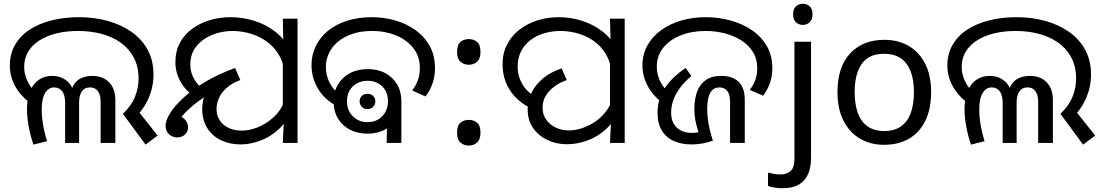

<svg xmlns="http://www.w3.org/2000/svg" viewBox="-20 -757 5839 1017"><path d="M631 -154Q676 -197 695 -244.5Q714 -292 714 -341Q714 -404 689 -451.5Q664 -499 620 -530.5Q576 -562 518 -577.5Q460 -593 394 -593Q334 -593 282.5 -581Q231 -569 191.5 -544.5Q152 -520 130 -484.5Q108 -449 108 -402Q108 -365 124.5 -329Q141 -293 178 -258L152 -201Q89 -248 60.5 -300.5Q32 -353 32 -409Q32 -471 59.5 -519Q87 -567 136.5 -599.5Q186 -632 253 -649Q320 -666 399 -666Q480 -666 551.5 -646Q623 -626 677.5 -587.5Q732 -549 762.5 -492.5Q793 -436 793 -362Q793 -298 767.5 -238Q742 -178 686 -123L700 -184L815 -39L751 9ZM157 9Q142 -35 132.5 -84.5Q123 -134 123 -179Q123 -235 139.5 -274.5Q156 -314 186 -334.5Q216 -355 256 -355Q303 -355 336 -327Q369 -299 374 -243H352Q356 -286 372.5 -310.5Q389 -335 414.5 -345Q440 -355 469 -355Q525 -355 558 -321Q591 -287 591 -227V0H513V-220Q513 -227 511.5 -239Q510 -251 504.5 -263.5Q499 -276 487.5 -285Q476 -294 456 -294Q428 -294 413.5 -273Q399 -252 399 -214V0H325V-210Q325 -253 309.5 -273.5Q294 -294 267 -294Q237 -294 219 -264.5Q201 -235 201 -175Q201 -150 204.5 -121.5Q208 -93 214.5 -64.5Q221 -36 229 -9L157 9Z M1254 8Q1197 8 1151 -14Q1105 -36 1078 -78.5Q1051 -121 1051 -180Q1051 -203 1057 -230Q1063 -257 1080.5 -285.5Q1098 -314 1132 -340Q1166 -366 1221 -386L1242 -336Q1199 -321 1153 -297Q1107 -273 1064.5 -244.5Q1022 -216 988 -186Q954 -156 934 -128Q914 -100 914 -78L900 -144Q941 -144 958.5 -125Q976 -106 976 -83Q976 -58 959 -43.5Q942 -29 919 -29Q894 -29 875.5 -45.5Q857 -62 857 -91Q857 -119 881 -157.5Q905 -196 951.5 -239Q998 -282 1066.5 -323Q1135 -364 1225 -397L1253 -333Q1209 -317 1181 -292Q1153 -267 1140 -238Q1127 -209 1127 -180Q1127 -143 1145.5 -117Q1164 -91 1194.5 -78Q1225 -65 1261 -65Q1299 -65 1343.5 -82Q1388 -99 1427.5 -134.5Q1467 -170 1488 -224L1527 -180Q1503 -116 1458 -74Q1413 -32 1359 -12Q1305 8 1254 8ZM1030 -234Q970 -267 939.5 -318.5Q909 -370 909 -427Q909 -486 933 -530.5Q957 -575 998.5 -605Q1040 -635 1092 -650.5Q1144 -666 1200 -666Q1265 -666 1327.5 -646.5Q1390 -627 1440 -587.5Q1490 -548 1519.5 -488Q1549 -428 1549 -347L1488 -345Q1488 -408 1463.5 -455Q1439 -502 1399 -532.5Q1359 -563 1310 -578Q1261 -593 1212 -593Q1154 -593 1103 -572Q1052 -551 1020 -511.5Q988 -472 988 -414Q988 -372 1010.5 -334.5Q1033 -297 1073 -273L1030 -234ZM1483 -106 1478 -144V-471L1481 -511L1478 -658H1556V0H1478Z M1759 -198Q1695 -233 1662.5 -290.5Q1630 -348 1630 -412Q1630 -465 1652 -511.5Q1674 -558 1715.5 -592.5Q1757 -627 1816.5 -646.5Q1876 -666 1951 -666Q2013 -666 2072.5 -649Q2132 -632 2179.5 -598.5Q2227 -565 2255.5 -514.5Q2284 -464 2284 -396Q2284 -351 2270.5 -313.5Q2257 -276 2234 -246L2163 -278Q2183 -303 2193.5 -332.5Q2204 -362 2204 -396Q2204 -446 2182.5 -482.5Q2161 -519 2125 -544Q2089 -569 2044 -581Q1999 -593 1952 -593Q1892 -593 1846.5 -577.5Q1801 -562 1769.5 -535.5Q1738 -509 1722 -474.5Q1706 -440 1706 -402Q1706 -358 1726 -318.5Q1746 -279 1783 -256L1759 -198ZM1926 -49Q1873 -49 1832.5 -70.5Q1792 -92 1769.5 -130.5Q1747 -169 1747 -220Q1747 -271 1770 -309.5Q1793 -348 1833.5 -369.5Q1874 -391 1928 -391Q1981 -391 2021 -369.5Q2061 -348 2083.5 -310Q2106 -272 2106 -222Q2106 -171 2083.5 -132Q2061 -93 2020.5 -71Q1980 -49 1926 -49ZM1927 -110Q1974 -110 2004.5 -141Q2035 -172 2035 -221Q2035 -270 2004.5 -299.5Q1974 -329 1927 -329Q1880 -329 1849 -299.5Q1818 -270 1818 -221Q1818 -172 1849 -141Q1880 -110 1927 -110ZM1926 -179Q1908 -179 1896.5 -191Q1885 -203 1885 -221Q1885 -238 1896.5 -249Q1908 -260 1926 -260Q1945 -260 1956.5 -249Q1968 -238 1968 -221Q1968 -203 1956.5 -191Q1945 -179 1926 -179ZM2032 -187 2106 -222V0H2028Z M2463 -414Q2437 -414 2419 -430Q2401 -446 2401 -482Q2401 -520 2419 -535Q2437 -550 2463 -550Q2489 -550 2507 -535Q2525 -520 2525 -482Q2525 -446 2507 -430Q2489 -414 2463 -414ZM2463 14Q2437 14 2419 -2Q2401 -18 2401 -54Q2401 -92 2419 -107Q2437 -122 2463 -122Q2489 -122 2507 -107Q2525 -92 2525 -54Q2525 -18 2507 -2Q2489 14 2463 14Z M2789 -185Q2740 -210 2707.5 -245Q2675 -280 2658.5 -323.5Q2642 -367 2642 -416Q2642 -476 2666.5 -522.5Q2691 -569 2733 -601Q2775 -633 2828 -649.5Q2881 -666 2939 -666Q3004 -666 3065.5 -646Q3127 -626 3176 -586.5Q3225 -547 3254 -487Q3283 -427 3283 -347L3221 -344Q3221 -405 3199 -451.5Q3177 -498 3138.5 -529.5Q3100 -561 3050.5 -577Q3001 -593 2947 -593Q2887 -593 2835.5 -571Q2784 -549 2753 -506.5Q2722 -464 2722 -402Q2722 -356 2745.5 -313.5Q2769 -271 2818 -243L2789 -185ZM2983 7Q2927 7 2879.5 -15.5Q2832 -38 2803.5 -79Q2775 -120 2775 -178Q2775 -227 2797 -269.5Q2819 -312 2859.5 -344.5Q2900 -377 2955 -395L2982 -333Q2927 -314 2890.5 -275.5Q2854 -237 2854 -187Q2854 -148 2874.5 -121Q2895 -94 2926.5 -80Q2958 -66 2991 -66Q3034 -66 3079.5 -84Q3125 -102 3163 -137Q3201 -172 3222 -224L3260 -180Q3236 -116 3191.5 -74.5Q3147 -33 3092.5 -13Q3038 7 2983 7ZM3216 -106 3211 -144V-471L3215 -511L3211 -658H3289V0H3211Z M3643 8Q3590 8 3549.5 -10Q3509 -28 3486 -65Q3463 -102 3463 -159Q3463 -235 3503 -293Q3543 -351 3612 -397L3642 -354Q3607 -325 3583 -293Q3559 -261 3547 -228Q3535 -195 3535 -161Q3535 -109 3565 -81Q3595 -53 3645 -53Q3662 -53 3679 -56.5Q3696 -60 3712 -69L3690 -25Q3676 -66 3667 -102.5Q3658 -139 3658 -181Q3658 -232 3672.5 -271.5Q3687 -311 3718.5 -333Q3750 -355 3801 -355Q3860 -355 3892.5 -323.5Q3925 -292 3925 -228V0H3847V-218Q3847 -257 3832 -275.5Q3817 -294 3791 -294Q3758 -294 3742 -265Q3726 -236 3726 -180Q3726 -151 3730 -121.5Q3734 -92 3741 -64.5Q3748 -37 3756 -12Q3729 -2 3700.5 3Q3672 8 3643 8ZM3507 -197Q3443 -244 3413 -297.5Q3383 -351 3383 -411Q3383 -469 3409 -516Q3435 -563 3481 -596.5Q3527 -630 3587.5 -648Q3648 -666 3718 -666Q3785 -666 3848 -649Q3911 -632 3961.5 -598Q4012 -564 4041.5 -513.5Q4071 -463 4071 -395Q4071 -353 4058 -316.5Q4045 -280 4022 -250L3951 -281Q3970 -304 3980.5 -333Q3991 -362 3991 -395Q3991 -445 3968 -482Q3945 -519 3906 -543.5Q3867 -568 3818 -580.5Q3769 -593 3718 -593Q3645 -593 3586.5 -570Q3528 -547 3493.5 -504.5Q3459 -462 3459 -403Q3459 -362 3478 -324.5Q3497 -287 3534 -254L3507 -197Z M4125 240Q4100 240 4081 236.5Q4062 233 4048 228V157Q4063 161 4079 164Q4095 167 4114 167Q4146 167 4167 149.5Q4188 132 4188 83V-536H4276V80Q4276 130 4260 166Q4244 202 4211 221Q4178 240 4125 240ZM4181 -681Q4181 -710 4196 -723.5Q4211 -737 4233 -737Q4253 -737 4268.5 -723.5Q4284 -710 4284 -681Q4284 -653 4268.5 -639Q4253 -625 4233 -625Q4211 -625 4196 -639Q4181 -653 4181 -681Z M4912 -269Q4912 -180 4881.5 -117.5Q4851 -55 4795 -22.5Q4739 10 4662 10Q4591 10 4535.5 -22.5Q4480 -55 4448 -117.5Q4416 -180 4416 -269Q4416 -402 4483 -474Q4550 -546 4665 -546Q4738 -546 4793.5 -513.5Q4849 -481 4880.5 -419.5Q4912 -358 4912 -269ZM4507 -269Q4507 -206 4523.5 -159.5Q4540 -113 4575 -88Q4610 -63 4664 -63Q4718 -63 4753 -88Q4788 -113 4804.5 -159.5Q4821 -206 4821 -269Q4821 -333 4804 -378Q4787 -423 4752.5 -447.5Q4718 -472 4663 -472Q4581 -472 4544 -418Q4507 -364 4507 -269Z M5597 -154Q5642 -197 5661 -244.5Q5680 -292 5680 -341Q5680 -404 5655 -451.5Q5630 -499 5586 -530.5Q5542 -562 5484 -577.5Q5426 -593 5360 -593Q5300 -593 5248.5 -581Q5197 -569 5157.5 -544.5Q5118 -520 5096 -484.5Q5074 -449 5074 -402Q5074 -365 5090.5 -329Q5107 -293 5144 -258L5118 -201Q5055 -248 5026.5 -300.5Q4998 -353 4998 -409Q4998 -471 5025.5 -519Q5053 -567 5102.5 -599.5Q5152 -632 5219 -649Q5286 -666 5365 -666Q5446 -666 5517.5 -646Q5589 -626 5643.5 -587.5Q5698 -549 5728.5 -492.5Q5759 -436 5759 -362Q5759 -298 5733.5 -238Q5708 -178 5652 -123L5666 -184L5781 -39L5717 9ZM5123 9Q5108 -35 5098.5 -84.5Q5089 -134 5089 -179Q5089 -235 5105.5 -274.5Q5122 -314 5152 -334.5Q5182 -355 5222 -355Q5269 -355 5302 -327Q5335 -299 5340 -243H5318Q5322 -286 5338.5 -310.5Q5355 -335 5380.5 -345Q5406 -355 5435 -355Q5491 -355 5524 -321Q5557 -287 5557 -227V0H5479V-220Q5479 -227 5477.5 -239Q5476 -251 5470.5 -263.5Q5465 -276 5453.5 -285Q5442 -294 5422 -294Q5394 -294 5379.5 -273Q5365 -252 5365 -214V0H5291V-210Q5291 -253 5275.5 -273.5Q5260 -294 5233 -294Q5203 -294 5185 -264.5Q5167 -235 5167 -175Q5167 -150 5170.5 -121.5Q5174 -93 5180.5 -64.5Q5187 -36 5195 -9L5123 9Z"/></svg>

Font: hexoriya15
Style: Book
Weight: 400
Designer: Jelle Bosma - Monotype Design Team
Foundry: Monotype Imaging Inc.
Version: Version 2.003